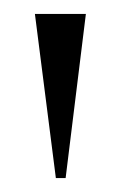

<svg xmlns="http://www.w3.org/2000/svg" viewBox="-20 -734 173 275"><path d="M60 -479 30 -714H103L74 -479Z"/></svg>

Font: Noto Serif Display ExtraCondensed
Style: Regular
Weight: 400
Width: 2
Designer: Monotype Design Team
Foundry: Monotype Imaging Inc.
Version: Version 2.009